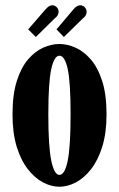

<svg xmlns="http://www.w3.org/2000/svg" viewBox="-20 -698 452 729"><path d="M205.5 11Q174.5 11 143.2 -5.5Q112 -22 85.5 -56Q59 -90 43.2 -141.8Q27.5 -193.5 27.5 -263.5Q27.5 -339.5 44 -391Q60.5 -442.5 87.2 -473.2Q114 -504 145 -517.5Q176 -531 205.5 -531Q234.5 -531 265.8 -517.5Q297 -504 324 -473.2Q351 -442.5 367.8 -391Q384.5 -339.5 384.5 -263.5Q384.5 -193.5 368.5 -141.8Q352.5 -90 326 -56Q299.5 -22 268 -5.5Q236.5 11 205.5 11ZM205.5 -34Q226 -34 237 -87.5Q248 -141 248 -263.5Q248 -386.5 237 -436.5Q226 -486.5 205.5 -486.5Q186 -486.5 174.8 -436.5Q163.5 -386.5 163.5 -263.5Q163.5 -141 174.8 -87.5Q186 -34 205.5 -34ZM116 -557.5 87 -586.5 152 -661.5Q159 -669.5 165.2 -673.8Q171.5 -678 178 -678Q188 -678 195.2 -670.8Q202.5 -663.5 202.5 -653Q202.5 -638.5 186.5 -627ZM222.5 -557.5 194.5 -586.5 258 -661.5Q265 -670 271.5 -674Q278 -678 284.5 -678Q294.5 -678 301.8 -670.5Q309 -663 309 -653Q309 -638 293.5 -627Z"/></svg>

Font: Imbue Thin 10pt ExtraBold
Style: Regular
Weight: 800
Version: Version 1.102